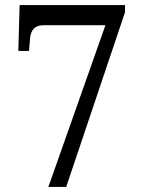

<svg xmlns="http://www.w3.org/2000/svg" viewBox="-20 -734 556 754"><path d="M170 0H240L471 -686V-714H57L52 -534H94L98 -583C101 -618 118 -635 151 -635H394Z"/></svg>

Font: Noto Serif Bengali SemiCondensed
Style: Regular
Weight: 400
Width: 4
Designer: Juan Bruce, Universal Thirst, Indian Type Foundry and the Monotype Design Team.
Foundry: Monotype Imaging Inc.
Version: Version 2.003